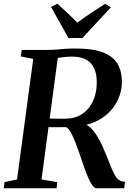

<svg xmlns="http://www.w3.org/2000/svg" viewBox="-26 -1011 720 1031"><path d="M-5.5 0 -2 -33 65.5 -47.5 152.5 -694.5 86 -708 90.5 -743H226Q253 -743 276.5 -745Q300 -747 324.8 -748.8Q349.5 -750.5 380.5 -750.5Q472 -750.5 526 -730Q580 -709.5 604 -670Q628 -630.5 628.5 -573.5Q628.5 -513.5 600.2 -461.5Q572 -409.5 518.5 -375Q465 -340.5 390 -332.5L412.5 -346Q436 -346.5 457 -327.8Q478 -309 495.5 -280.2Q513 -251.5 526.2 -221.8Q539.5 -192 548 -170Q561 -137.5 571 -112.5Q581 -87.5 590.8 -70.5Q600.5 -53.5 613.2 -44.5Q626 -35.5 645 -35L641 0H492.5Q482.5 0 471.8 -13.5Q461 -27 450 -51.5Q439 -76 427.5 -108.5Q414.5 -146 402 -182.8Q389.5 -219.5 377 -250.8Q364.5 -282 352.5 -302.8Q340.5 -323.5 328.5 -328.5Q323.5 -328.5 310.5 -328.2Q297.5 -328 281.2 -328Q265 -328 249.5 -328Q234 -328 224 -328.5L230 -375Q239 -374.5 253.5 -374.2Q268 -374 283.8 -373.8Q299.5 -373.5 312.5 -373.5Q325.5 -373.5 331 -374Q371.5 -375 402.2 -391.2Q433 -407.5 453.5 -435Q474 -462.5 484.2 -498.2Q494.5 -534 493.5 -574.5Q492.5 -638 460.5 -672.5Q428.5 -707 358.5 -707Q347.5 -707 330 -705.8Q312.5 -704.5 295 -701.8Q277.5 -699 267 -695L287.5 -725L197 -47.5L281 -33L278 0ZM341.5 -807 248 -973.5 282 -991Q309.5 -966.5 336.8 -941Q364 -915.5 389.5 -889.5Q424 -915.5 462 -940.8Q500 -966 538.5 -990.5L569.5 -971.5L416.5 -807Z"/></svg>

Font: Merriweather 72pt SemiBold
Style: Italic
Weight: 600
Italic angle: -7.8°
Version: Version 2.101